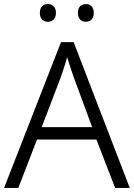

<svg xmlns="http://www.w3.org/2000/svg" viewBox="-20 -924 658 944"><path d="M176 -861C176 -832 192 -817 215 -817C239 -817 255 -832 255 -861C255 -889 239 -904 215 -904C192 -904 176 -889 176 -861ZM363 -861C363 -832 379 -817 402 -817C426 -817 441 -832 441 -861C441 -889 426 -904 402 -904C379 -904 363 -889 363 -861ZM546 0H618L342 -717H280L0 0H70L162 -238H454ZM343 -543 433 -299H185L278 -542C287 -567 300 -606 310 -643C319 -614 336 -561 343 -543Z"/></svg>

Font: Noto Kufi Arabic Light
Style: Regular
Weight: 300
Designer: Monotype Design Team, David Williams, Khaled Hosny
Foundry: Google LLC
Version: Version 2.109